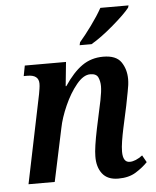

<svg xmlns="http://www.w3.org/2000/svg" viewBox="-54 -812 704 868"><g transform="rotate(-5 297.5 -378.0)"><path d="M448 10Q496 10 528 -10Q560 -30 582 -53L564 -85Q532 -61 506 -61Q475 -61 475 -110Q475 -130 479.5 -158Q484 -186 490 -214L512 -315Q517 -344 524 -377Q531 -410 531 -434Q531 -479 508.5 -512Q486 -545 427 -545Q373 -545 331.5 -516Q290 -487 250 -427H247L258 -536H71L62 -489H79Q130 -489 130 -449Q130 -438 128 -426Q126 -414 124 -402L41 0H160L211 -240Q220 -286 244 -340Q268 -394 299.5 -432.5Q331 -471 362 -471Q390 -471 398 -453Q406 -435 406 -413Q406 -390 398 -350Q390 -310 386 -294L371 -224Q353 -137 353 -100Q352 -51 375.5 -20.5Q399 10 448 10ZM326 -606H380Q425 -632 481 -680Q537 -728 559 -756L562 -766H434Q414 -730 384 -689Q354 -648 329 -619Z"/></g></svg>

Font: Noto Serif SemiCondensed Semi
Style: Italic
Weight: 600
Width: 4
Italic angle: -12°
Designer: Monotype Design Team
Foundry: Monotype Imaging Inc.
Version: Version 1.901